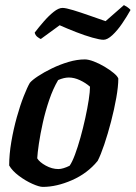

<svg xmlns="http://www.w3.org/2000/svg" viewBox="-20 -733 532 753"><path d="M148 0Q134 0 107 -12Q80 -24 54 -43.5Q28 -63 16 -84Q16 -128 24.5 -177.5Q33 -227 46 -273.5Q59 -320 73 -355.5Q87 -391 97 -408Q106 -419 129.5 -434.5Q153 -450 184 -465Q215 -480 248.5 -490Q282 -500 313 -500Q327 -500 348 -492Q369 -484 390 -471.5Q411 -459 426 -446.5Q441 -434 444 -425Q444 -394 436 -349Q428 -304 415.5 -256Q403 -208 389 -166.5Q375 -125 363 -102Q323 -53 262.5 -26.5Q202 0 148 0ZM209 -70Q218 -70 229.5 -73.5Q241 -77 253 -83Q263 -97 274 -126.5Q285 -156 295.5 -193.5Q306 -231 314.5 -270Q323 -309 328 -341.5Q333 -374 333 -393Q316 -408 293.5 -418.5Q271 -429 250 -429Q231 -429 208 -419Q188 -385 173 -341Q158 -297 148 -252Q138 -207 132.5 -169.5Q127 -132 126 -112Q135 -97 159.5 -83.5Q184 -70 209 -70ZM386 -577Q372 -577 342 -585.5Q312 -594 277.5 -607.5Q243 -621 214 -634L140 -580Q135 -582 127 -588Q119 -594 116 -605Q132 -626 151.5 -648.5Q171 -671 190.5 -686.5Q210 -702 225 -702Q238 -702 267.5 -693Q297 -684 331 -672Q365 -660 394 -650L466 -713Q472 -710 479.5 -705Q487 -700 492 -694Q477 -667 458.5 -640Q440 -613 420.5 -595Q401 -577 386 -577Z"/></svg>

Font: Texturina 72pt 72pt Regular
Style: Bold Italic
Weight: 700
Italic angle: -11°
Designer: Guillermo Torres Carreño
Foundry: Omnibus-Type
Version: Version 1.002; ttfautohint (v1.8.3)